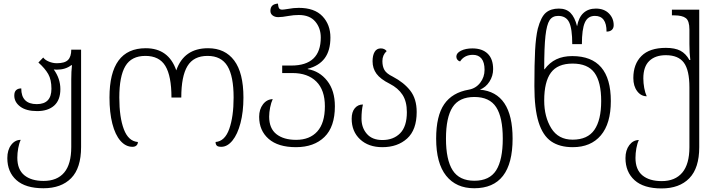

<svg xmlns="http://www.w3.org/2000/svg" viewBox="-20 -814 4044 1075"><path d="M21 71Q21 26 42.5 -2.5Q64 -31 96 -31Q87 -12 82 15.5Q77 43 77 69Q77 135 116 167Q155 199 224 199Q300 199 339.5 152Q379 105 379 9V-371Q379 -414 383 -449H379Q347 -424 298 -424Q286 -424 281 -425Q318 -374 318 -315Q318 -254 283.5 -223Q249 -192 188 -192Q127 -192 93.5 -217Q60 -242 60 -279Q60 -300 70.5 -309.5Q81 -319 99 -319Q99 -231 186 -231Q268 -231 268 -317Q268 -368 250 -399.5Q232 -431 195 -464L222 -492Q232 -478 254 -469Q276 -460 298 -460Q343 -460 361 -478.5Q379 -497 379 -536H434V9Q434 127 378.5 183.5Q323 240 223 240Q123 240 72 194.5Q21 149 21 71Z M593 -268Q593 -544 796 -544Q924 -544 967 -420Q1010 -544 1145 -544Q1240 -544 1291.5 -475Q1343 -406 1343 -268Q1343 -188 1326.5 -125Q1310 -62 1281.5 -27Q1253 8 1219 8Q1200 8 1193.5 1Q1187 -6 1187 -19Q1239 -23 1263.5 -92Q1288 -161 1288 -268Q1288 -387 1253.5 -444Q1219 -501 1142 -501Q1064 -501 1029.5 -444Q995 -387 995 -268H940Q940 -388 906 -444.5Q872 -501 794 -501Q716 -501 682 -444Q648 -387 648 -268Q648 -157 673.5 -90Q699 -23 752 -19Q752 -7 744 0.5Q736 8 722 8Q684 8 654.5 -25.5Q625 -59 609 -121.5Q593 -184 593 -268Z M1431 -160Q1431 -202 1452.5 -230Q1474 -258 1507 -259Q1498 -240 1492.5 -212.5Q1487 -185 1487 -161Q1487 -95 1527.5 -63Q1568 -31 1638 -31Q1714 -31 1756.5 -78Q1799 -125 1799 -219Q1799 -310 1751 -357.5Q1703 -405 1618 -405H1560V-447H1611Q1776 -447 1776 -604Q1776 -657 1745 -693.5Q1714 -730 1653 -730Q1624 -730 1597 -725Q1559 -718 1538 -718Q1519 -718 1506.5 -727.5Q1494 -737 1494 -753Q1494 -772 1504 -782Q1514 -792 1536 -794Q1538 -774 1543 -767Q1548 -760 1560 -760Q1568 -760 1592 -764Q1624 -770 1653 -770Q1741 -770 1785.5 -723Q1830 -676 1830 -604Q1830 -531 1798 -488Q1766 -445 1703 -429V-427Q1769 -416 1812 -361.5Q1855 -307 1855 -219Q1855 -104 1796.5 -47Q1738 10 1637 10Q1537 10 1484 -36.5Q1431 -83 1431 -160Z M1949 -149Q1949 -187 1966.5 -208Q1984 -229 2012 -229Q2004 -195 2004 -150Q2004 -99 2034 -64.5Q2064 -30 2121 -30Q2183 -30 2220.5 -68Q2258 -106 2258 -186Q2258 -246 2233.5 -283.5Q2209 -321 2162 -345Q2110 -371 2088 -401Q2066 -431 2066 -471Q2066 -504 2077.5 -523.5Q2089 -543 2112 -543Q2133 -543 2145 -528Q2121 -506 2121 -472Q2121 -442 2132.5 -422Q2144 -402 2179 -385Q2242 -352 2277.5 -306Q2313 -260 2313 -187Q2313 -87 2259.5 -38.5Q2206 10 2121 10Q2043 10 1996 -34Q1949 -78 1949 -149Z M2422 -38Q2422 -165 2467 -230.5Q2512 -296 2605 -312Q2644 -319 2668.5 -350.5Q2693 -382 2693 -423Q2693 -465 2676 -486Q2659 -507 2628 -507Q2580 -507 2556 -470Q2547 -472 2541 -479.5Q2535 -487 2535 -497Q2535 -517 2561 -530Q2587 -543 2625 -543Q2680 -543 2710.5 -513.5Q2741 -484 2741 -427Q2741 -389 2720.5 -357Q2700 -325 2667 -312Q2850 -296 2850 -38Q2850 240 2635 240Q2534 240 2478 170Q2422 100 2422 -38ZM2795 -38Q2795 -157 2758 -214Q2721 -271 2636 -271Q2551 -271 2514 -214Q2477 -157 2477 -38Q2477 81 2514.5 139.5Q2552 198 2636 198Q2721 198 2758 139.5Q2795 81 2795 -38Z M2972 -332Q2972 -458 2976 -532Q2980 -606 2991 -653Q3009 -720 3036.5 -743Q3064 -766 3109 -766Q3150 -766 3174 -742Q3198 -718 3211 -667Q3220 -717 3247 -741.5Q3274 -766 3316 -766Q3362 -766 3389 -739Q3416 -712 3416 -673Q3416 -656 3405.5 -646.5Q3395 -637 3376 -637Q3376 -725 3311 -725Q3271 -725 3254.5 -687.5Q3238 -650 3238 -567H3184Q3184 -654 3166.5 -689.5Q3149 -725 3105 -725Q3073 -725 3057 -700.5Q3041 -676 3034 -613Q3027 -550 3027 -426H3029Q3057 -464 3095 -482Q3133 -500 3184 -500Q3400 -500 3400 -248Q3400 -122 3344 -56Q3288 10 3187 10Q3113 10 3066 -22.5Q3019 -55 2995.5 -130Q2972 -205 2972 -332ZM3346 -248Q3346 -355 3308.5 -406.5Q3271 -458 3186 -458Q3102 -458 3064.5 -407Q3027 -356 3027 -251Q3027 -160 3066.5 -96Q3106 -32 3186 -32Q3270 -32 3308 -87Q3346 -142 3346 -248Z M3482 71Q3482 27 3503.5 -1.5Q3525 -30 3557 -30Q3548 -12 3543 16Q3538 44 3538 70Q3538 136 3577 168Q3616 200 3685 200Q3760 200 3800 152.5Q3840 105 3840 10V-325Q3840 -421 3809 -463Q3778 -505 3708 -505Q3649 -505 3615.5 -473Q3582 -441 3582 -375Q3582 -349 3587 -321.5Q3592 -294 3601 -275Q3569 -275 3547.5 -303.5Q3526 -332 3526 -377Q3526 -455 3571.5 -500.5Q3617 -546 3708 -546Q3759 -546 3789.5 -530Q3820 -514 3840 -478H3845Q3840 -516 3840 -568V-649Q3840 -697 3820 -712.5Q3800 -728 3755 -728H3742V-760H3895V10Q3895 127 3839.5 184Q3784 241 3684 241Q3584 241 3533 195Q3482 149 3482 71Z"/></svg>

Font: Noto Serif Georgian Light
Style: Regular
Weight: 300
Designer: Monotype Design team
Foundry: Monotype Imaging Inc.
Version: Version 1.000